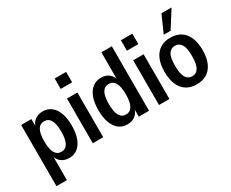

<svg xmlns="http://www.w3.org/2000/svg" viewBox="-128 -1189 2187 1818"><g transform="rotate(-30 965.5 -280.5)"><path d="M54.5 180V-489H166.5V-387.5H157.5Q169.5 -441 205 -470Q240.5 -499 294 -499Q348 -499 387 -468.5Q426 -438 446.8 -381.8Q467.5 -325.5 467.5 -245Q467.5 -165 446.5 -108Q425.5 -51 387.5 -20.5Q349.5 10 294.5 10Q240.5 10 205.2 -19.5Q170 -49 157.5 -102.5H168.5V180ZM259.5 -78Q306 -78 329.2 -120Q352.5 -162 352.5 -245Q352.5 -329.5 329.2 -370.2Q306 -411 259.5 -411Q212.5 -411 189.5 -370Q166.5 -329 166.5 -245Q166.5 -162 189.5 -120Q212.5 -78 259.5 -78Z M549.5 -597.5V-711.5H674.5V-597.5ZM555.5 0V-489H669.5V0Z M930.5 10Q876.5 10 837.8 -20.5Q799 -51 778.2 -108Q757.5 -165 757.5 -245Q757.5 -325.5 778.5 -381.8Q799.5 -438 838.5 -468.5Q877.5 -499 931 -499Q984.5 -499 1019.5 -470Q1054.5 -441 1066.5 -387.5H1056.5V-705H1170.5V0H1058.5V-102.5H1066.5Q1054.5 -48 1019.5 -19Q984.5 10 930.5 10ZM965.5 -78Q1012 -78 1035.2 -120Q1058.5 -162 1058.5 -245Q1058.5 -329 1035.2 -370Q1012 -411 965.5 -411Q918.5 -411 895.5 -370.2Q872.5 -329.5 872.5 -245Q872.5 -162 895.5 -120Q918.5 -78 965.5 -78Z M1273.5 -597.5V-711.5H1398.5V-597.5ZM1279.5 0V-489H1393.5V0Z M1689.5 10Q1624 10 1577.8 -19Q1531.5 -48 1506.5 -105Q1481.5 -162 1481.5 -245Q1481.5 -327.5 1506.5 -384.2Q1531.5 -441 1577.8 -470Q1624 -499 1689.5 -499Q1755 -499 1801.2 -470Q1847.5 -441 1872.5 -384.2Q1897.5 -327.5 1897.5 -245Q1897.5 -162 1872.5 -105Q1847.5 -48 1801.2 -19Q1755 10 1689.5 10ZM1689.5 -78Q1733.5 -78 1758 -116.8Q1782.5 -155.5 1782.5 -246Q1782.5 -336 1758 -373.5Q1733.5 -411 1689.5 -411Q1645.5 -411 1621 -373.5Q1596.5 -336 1596.5 -246Q1596.5 -155.5 1621 -116.8Q1645.5 -78 1689.5 -78ZM1651 -554 1734 -741H1844.5L1726 -554Z"/></g></svg>

Font: Nunito Sans 12pt ExtraLight Condensed
Style: Regular
Weight: 200
Width: 3
Version: Version 3.101;gftools[0.9.27]